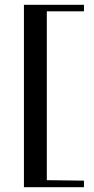

<svg xmlns="http://www.w3.org/2000/svg" viewBox="-20 -650 393 803"><path d="M331.1 132.8H80.1V-629.9H331.1V-602.5H175.8V103.5L331.1 105.5Z"/></svg>

Font: Abhaya Libre SemiBold
Style: Regular
Weight: 600
Designer: Pushpananda Ekanayake, Sol Matas, Pathum Egodawatta
Foundry: Mooniak
Version: Version 1.050 ; ttfautohint (v1.6)